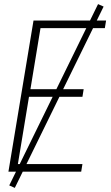

<svg xmlns="http://www.w3.org/2000/svg" viewBox="-20 -835 540 934"><path d="M21 0 143 -735H496L490 -698H177L128 -401H387L381 -364H121L67 -37H381L375 0ZM52 79 25 67 457 -815 484 -803Z"/></svg>

Font: Iosevka SS04 Extralight
Style: Italic
Weight: 200
Italic angle: -9°
Monospace: yes
Designer: Belleve Invis
Foundry: Belleve Invis
Version: Version 19.0.0; ttfautohint (v1.8.4)